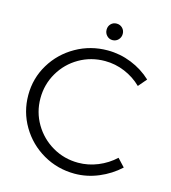

<svg xmlns="http://www.w3.org/2000/svg" viewBox="-125 -962 951 1069"><g transform="rotate(15 350.5 -428.0)"><path d="M407 -644Q326 -644 258.5 -605Q191 -566 151.5 -498.5Q112 -431 112 -351Q112 -271 151.5 -204Q191 -137 258.5 -97.5Q326 -58 407 -58Q465 -58 520 -80.5Q575 -103 618 -143L660 -98Q608 -50 541 -22Q474 6 404 6Q305 6 222 -42Q139 -90 90.5 -172Q42 -254 42 -351Q42 -448 91 -529Q140 -610 223.5 -657.5Q307 -705 406 -705Q477 -705 543 -678.5Q609 -652 659 -605L618 -557Q576 -598 521 -621Q466 -644 407 -644ZM462 -815Q462 -795 448.5 -781Q435 -767 415 -767Q396 -767 382.5 -781Q369 -795 369 -815Q369 -835 382 -848.5Q395 -862 415 -862Q435 -862 448.5 -848.5Q462 -835 462 -815Z"/></g></svg>

Font: Gontserrat Light
Style: Regular
Weight: 300
Designer: Julieta Ulanovsky
Foundry: Julieta Ulanovsky
Version: Version 6.001